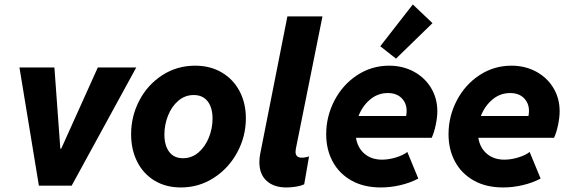

<svg xmlns="http://www.w3.org/2000/svg" viewBox="-20 -825 2527 853"><path d="M66.4 -525.4H221.7L248 -164.6H252L414.6 -525.4H585.4L298.3 0H152.8Z M562.5 -228.5Q562.5 -309.1 599.4 -379.2Q636.2 -449.2 701.4 -491.2Q766.6 -533.2 847.2 -533.2Q914.1 -533.2 965.1 -503.2Q1016.1 -473.1 1044.2 -420.2Q1072.3 -367.2 1072.3 -299.3Q1072.3 -219.2 1034.2 -148.4Q996.1 -77.6 929.9 -34.9Q863.8 7.8 783.2 7.8Q716.8 7.8 666.7 -22.5Q616.7 -52.7 589.6 -106.4Q562.5 -160.2 562.5 -228.5ZM924.3 -297.9Q924.3 -346.7 902.6 -374.8Q880.9 -402.8 840.8 -402.8Q801.8 -402.8 772 -377.2Q742.2 -351.6 726.3 -311Q710.4 -270.5 710.4 -227.5Q710.4 -178.7 731.7 -150.4Q752.9 -122.1 793 -122.1Q832 -122.1 861.8 -147.7Q891.6 -173.3 908 -214.1Q924.3 -254.9 924.3 -297.9Z M1132.3 -105Q1132.3 -124 1136.7 -145L1256.8 -752H1412.6L1294.4 -164.1Q1293 -156.7 1293 -150.9Q1293 -124.5 1320.8 -124.5Q1328.6 -124.5 1337.6 -126.2Q1346.7 -127.9 1353 -130.4L1331.5 -6.3Q1316.4 1 1294.4 4.4Q1272.5 7.8 1252.9 7.8Q1196.3 7.8 1164.3 -21.7Q1132.3 -51.3 1132.3 -105Z M1429.2 -228.5Q1429.2 -308.1 1465.8 -378.4Q1502.4 -448.7 1566.7 -491Q1630.9 -533.2 1709 -533.2Q1769 -533.2 1817.9 -507.1Q1866.7 -481 1894.8 -434.8Q1922.9 -388.7 1922.9 -330.6Q1922.9 -302.7 1915.5 -268.6Q1908.2 -234.4 1897.9 -212.9H1561.5Q1568.8 -168 1599.6 -141.8Q1630.4 -115.7 1677.2 -115.7Q1707.5 -115.7 1739.7 -125.7Q1772 -135.7 1789.6 -149.9L1838.4 -31.7Q1802.7 -12.7 1758.8 -2.4Q1714.8 7.8 1671.9 7.8Q1596.2 7.8 1541.5 -22.9Q1486.8 -53.7 1458 -107.2Q1429.2 -160.6 1429.2 -228.5ZM1784.2 -309.6Q1786.6 -319.3 1786.6 -332Q1786.6 -366.7 1764.2 -389.2Q1741.7 -411.6 1703.1 -411.6Q1658.7 -411.6 1624.5 -383.1Q1590.3 -354.5 1572.8 -309.6ZM1669.4 -619.6 1814 -805.2 1901.4 -722.2 1739.3 -564.5Z M1972.7 -228.5Q1972.7 -308.1 2009.3 -378.4Q2045.9 -448.7 2110.1 -491Q2174.3 -533.2 2252.4 -533.2Q2312.5 -533.2 2361.3 -507.1Q2410.2 -481 2438.2 -434.8Q2466.3 -388.7 2466.3 -330.6Q2466.3 -302.7 2459 -268.6Q2451.7 -234.4 2441.4 -212.9H2105Q2112.3 -168 2143.1 -141.8Q2173.8 -115.7 2220.7 -115.7Q2251 -115.7 2283.2 -125.7Q2315.4 -135.7 2333 -149.9L2381.8 -31.7Q2346.2 -12.7 2302.2 -2.4Q2258.3 7.8 2215.3 7.8Q2139.6 7.8 2085 -22.9Q2030.3 -53.7 2001.5 -107.2Q1972.7 -160.6 1972.7 -228.5ZM2327.6 -309.6Q2330.1 -319.3 2330.1 -332Q2330.1 -366.7 2307.6 -389.2Q2285.2 -411.6 2246.6 -411.6Q2202.1 -411.6 2168 -383.1Q2133.8 -354.5 2116.2 -309.6Z"/></svg>

Font: Reddit Sans Vanilla ExtraBold
Style: Italic
Weight: 800
Italic angle: -11.25°
Designer: Stephen Hutchings
Version: Version 1.013